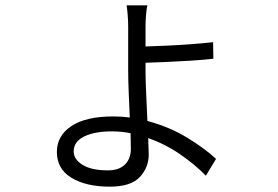

<svg xmlns="http://www.w3.org/2000/svg" viewBox="-20 -638 1040 719"><path d="M469 -139Q451 -143 433 -144.5Q415 -146 397 -146Q335 -146 295.5 -127Q256 -108 256 -71Q256 -41 289.5 -20.5Q323 0 384 0Q426 0 448 -22Q470 -44 470 -80ZM532 -618Q529 -608 527 -583.5Q525 -559 525 -540V-464Q559 -465 604 -467Q649 -469 695.5 -472.5Q742 -476 778 -480L779 -418Q744 -414 697.5 -411Q651 -408 605 -406Q559 -404 525 -403V-372Q525 -336 527.5 -285.5Q530 -235 532 -185Q614 -163 680 -123Q746 -83 789 -43L751 20Q711 -21 655.5 -59.5Q600 -98 535 -121L537 -59Q537 -11 503.5 25Q470 61 391 61Q303 61 248 28Q193 -5 193 -69Q193 -130 247.5 -166Q302 -202 404 -202Q420 -202 435.5 -201Q451 -200 466 -198Q464 -244 462 -291.5Q460 -339 460 -376Q460 -397 460 -429Q460 -461 460 -491.5Q460 -522 460 -539Q460 -560 458 -584Q456 -608 454 -618Z"/></svg>

Font: Source Han Sans SC Normal
Style: Regular
Weight: 350
Designer: Ryoko NISHIZUKA 西塚涼子 (kana, bopomofo & ideographs); Paul D. Hunt (Latin, Greek & Cyrillic); Sandoll Communications 산돌커뮤니
Foundry: Adobe
Version: Version 2.004;hotconv 1.0.118;makeotfexe 2.5.65603